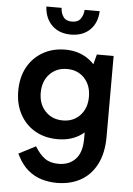

<svg xmlns="http://www.w3.org/2000/svg" viewBox="-60 -760 696 1004"><g transform="rotate(5 287.5 -258.0)"><path d="M276 199Q235 199 196.5 187.5Q158 176 126 149.5Q94 123 71 79L63 64L152 18Q177 59 205 79Q233 99 277 99Q332 99 365.5 64Q399 29 399 -43V-157H409V-382H399L427 -488H515V-64Q515 22 484.5 81Q454 140 400.5 169.5Q347 199 276 199ZM261 -29Q194 -29 143 -58Q92 -87 63 -140Q34 -193 34 -263Q34 -334 62.5 -386.5Q91 -439 142.5 -469Q194 -499 261 -499Q324 -499 372 -469.5Q420 -440 446.5 -387Q473 -334 473 -263Q473 -192 446.5 -139Q420 -86 372.5 -57.5Q325 -29 261 -29ZM279 -129Q335 -129 370 -166.5Q405 -204 405 -264Q405 -324 370 -361.5Q335 -399 279 -399Q223 -399 187.5 -361.5Q152 -324 152 -263Q152 -204 187.5 -166.5Q223 -129 279 -129ZM282 -580Q221 -580 183.5 -616Q146 -652 142 -715H222Q223 -687 237 -667.5Q251 -648 282 -648Q313 -648 327 -667.5Q341 -687 343 -715H422Q419 -652 381.5 -616Q344 -580 282 -580Z"/></g></svg>

Font: Gabarito Medium
Style: Regular
Weight: 500
Designer: Leandro Assis / Alvaro Franca / Felipe Casaprima
Foundry: Naipe Foundry
Version: Version 1.000